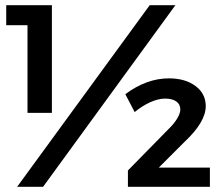

<svg xmlns="http://www.w3.org/2000/svg" viewBox="-20 -720 855 740"><path d="M4 -700H180V-285H86V-623H4ZM557 -700H656L146 0H46ZM675 -298Q675 -318 659.5 -329Q644 -340 616 -340Q590 -340 559 -326Q528 -312 499 -288L463 -357Q545 -418 631 -418Q694 -418 733.5 -388.5Q773 -359 773 -311Q773 -250 692 -174L592 -74H789V0H473V-63L629 -222Q650 -242 662.5 -262.5Q675 -283 675 -298Z"/></svg>

Font: Montserrat Medium
Style: Regular
Weight: 500
Designer: Julieta Ulanovsky
Foundry: Julieta Ulanovsky
Version: Version 6.001